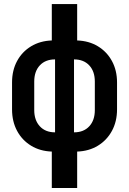

<svg xmlns="http://www.w3.org/2000/svg" viewBox="-20 -750 639 950"><path d="M236.3 180.2V0Q178.2 -2 133.8 -29.1Q89.4 -56.2 64.5 -102.5Q39.6 -148.9 39.6 -209V-341.8Q39.6 -401.9 64.5 -448Q89.4 -494.1 134 -521Q178.7 -547.9 236.3 -549.8V-730H361.8V-549.8Q419.9 -547.9 464.4 -521Q508.8 -494.1 533.9 -448Q559.1 -401.9 559.1 -341.8V-209Q559.1 -148.9 533.9 -102.5Q508.8 -56.2 464.4 -29.1Q419.9 -2 361.8 0V180.2ZM252.4 -95.2V-456.1Q204.6 -456.1 177 -426.5Q149.4 -397 149.4 -346.2V-205.1Q149.4 -155.3 177 -125.2Q204.6 -95.2 252.4 -95.2ZM346.2 -95.2Q394 -95.2 421.6 -125Q449.2 -154.8 449.2 -205.1V-346.2Q449.2 -397 421.6 -426.5Q394 -456.1 346.2 -456.1Z"/></svg>

Font: UDEV Gothic 35
Style: Bold
Weight: 700
Version: v2.1.0; ttfautohint (v1.8.4.7-5d5b-dirty) -l 6 -r 45 -G 200 